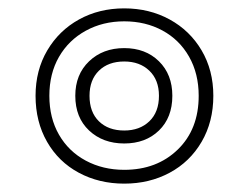

<svg xmlns="http://www.w3.org/2000/svg" viewBox="-20 -431 595 459"><path d="M65 -202Q65 -263 93 -310.5Q121 -358 169 -384.5Q217 -411 277 -411Q337 -411 385.5 -384.5Q434 -358 462 -310.5Q490 -263 490 -202Q490 -140 462 -92Q434 -44 385.5 -18Q337 8 277 8Q217 8 168.5 -18Q120 -44 92.5 -92Q65 -140 65 -202ZM455 -202Q455 -255 432 -295.5Q409 -336 368.5 -358Q328 -380 277 -380Q226 -380 185 -357.5Q144 -335 121 -295Q98 -255 98 -202Q98 -149 121 -109Q144 -69 185 -47Q226 -25 277 -25Q355 -25 405 -73.5Q455 -122 455 -202ZM160 -202Q160 -253 193 -284.5Q226 -316 277 -316Q328 -316 360 -284.5Q392 -253 392 -202Q392 -150 360 -119Q328 -88 277 -88Q226 -88 193 -119Q160 -150 160 -202ZM360 -202Q360 -240 337 -262Q314 -284 277 -284Q239 -284 216.5 -262Q194 -240 194 -202Q194 -163 216.5 -141Q239 -119 277 -119Q314 -119 337 -141Q360 -163 360 -202Z"/></svg>

Font: Athiti Medium
Style: Regular
Weight: 500
Designer: CadsonDemak Team
Foundry: CadsonDemak
Version: Version 1.033